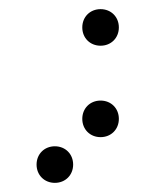

<svg xmlns="http://www.w3.org/2000/svg" viewBox="-20 -410 340 420"><path d="M200 -310C223 -310 240 -327 240 -350C240 -373 223 -390 200 -390C177 -390 160 -373 160 -350C160 -327 177 -310 200 -310ZM200 -110C223 -110 240 -127 240 -150C240 -173 223 -190 200 -190C177 -190 160 -173 160 -150C160 -127 177 -110 200 -110ZM100 -10C123 -10 140 -27 140 -50C140 -73 123 -90 100 -90C77 -90 60 -73 60 -50C60 -27 77 -10 100 -10Z"/></svg>

Font: TINY 5x3 80
Style: Regular
Weight: 200
Designer: Jack Halten Fahnestock
Foundry: Velvetyne Type Foundry
Version: Version 1.002;hotconv 1.0.109;makeotfexe 2.5.65596